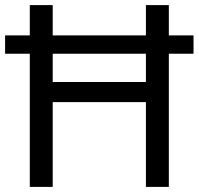

<svg xmlns="http://www.w3.org/2000/svg" viewBox="-20 -734 781 754"><path d="M97 0V-523H0V-595H97V-714H187V-595H553V-714H643V-595H740V-523H643V0H553V-333H187V0ZM187 -412H553V-523H187Z"/></svg>

Font: Noto Sans Hanunoo
Style: Regular
Weight: 400
Designer: Monotype Design Team
Foundry: Monotype Imaging Inc.
Version: Version 2.003; ttfautohint (v1.8.4.7-5d5b)